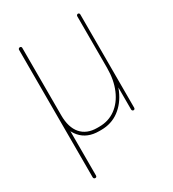

<svg xmlns="http://www.w3.org/2000/svg" viewBox="-168 -593 776 863"><g transform="rotate(-30 220.5 -161.5)"><path d="M380 -9Q380 -5 378 -2.5Q376 0 372 0Q369 0 366.5 -2.5Q364 -5 364 -9V-493Q364 -496 366.5 -498.5Q369 -501 372 -501Q376 -501 378 -498.5Q380 -496 380 -493ZM364 -224Q364 -228 366.5 -230.5Q369 -233 372 -233Q376 -233 378 -230.5Q380 -228 380 -224Q380 -158 357.5 -106.5Q335 -55 295 -25.5Q255 4 202 4H191Q130 4 96 -35Q62 -74 62 -143V-493Q62 -496 64.5 -498.5Q67 -501 71 -501Q75 -501 77 -498.5Q79 -496 79 -493V-143Q79 -80 108 -46.5Q137 -13 191 -13H202Q250 -13 286.5 -39.5Q323 -66 343.5 -114Q364 -162 364 -224ZM79 169Q79 173 77 175.5Q75 178 71 178Q67 178 64.5 175.5Q62 173 62 169V-143Q62 -147 64.5 -149.5Q67 -152 71 -152Q75 -152 77 -149.5Q79 -147 79 -143Z"/></g></svg>

Font: Libertine-Super Thin
Style: Regular
Weight: 100
Designer: Bastien Sozeau
Foundry: NBR — Bastien Sozeau
Version: Version 2.003;gftools[0.9.33]